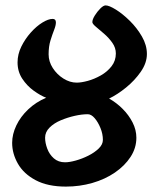

<svg xmlns="http://www.w3.org/2000/svg" viewBox="-20 -678 589 711"><path d="M147 -168Q147 -189 163.5 -205.5Q180 -222 205 -232.5Q230 -243 256.5 -249Q283 -255 305 -255Q318 -255 330.5 -240.5Q343 -226 352 -204Q361 -182 361 -160Q361 -143 345.5 -128Q330 -113 307 -101.5Q284 -90 260.5 -83.5Q237 -77 221 -77Q196 -77 179.5 -91.5Q163 -106 155 -127.5Q147 -149 147 -168ZM371 -658Q363 -658 351.5 -646.5Q340 -635 331 -620.5Q322 -606 322 -596Q322 -590 335 -579Q348 -568 365.5 -553Q383 -538 396 -519.5Q409 -501 409 -480Q409 -453 393 -432.5Q377 -412 353 -398.5Q329 -385 305 -378.5Q281 -372 264 -372Q239 -372 215 -387Q191 -402 175.5 -426Q160 -450 160 -477Q160 -506 167 -528.5Q174 -551 180.5 -567.5Q187 -584 187 -595Q187 -608 175 -608Q159 -608 137 -594.5Q115 -581 94 -557.5Q73 -534 59 -505.5Q45 -477 45 -447Q45 -413 62.5 -386.5Q80 -360 105 -342Q130 -324 151 -316Q113 -300 84.5 -273Q56 -246 40.5 -213.5Q25 -181 25 -149Q25 -109 46.5 -71.5Q68 -34 112.5 -10.5Q157 13 224 13Q275 13 322 -0.5Q369 -14 405.5 -39Q442 -64 463.5 -97Q485 -130 485 -168Q485 -197 471 -224.5Q457 -252 434 -275Q411 -298 384 -313Q415 -328 447 -354Q479 -380 501.5 -412.5Q524 -445 524 -478Q524 -511 505.5 -543Q487 -575 460.5 -601Q434 -627 409 -642.5Q384 -658 371 -658Z"/></svg>

Font: Alkatra Medium
Style: Regular
Weight: 500
Designer: Suman Bhandary
Version: Version 1.100;gftools[0.9.22]